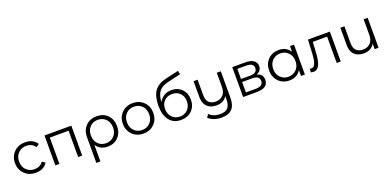

<svg xmlns="http://www.w3.org/2000/svg" viewBox="2 -1874 6443 3172"><g transform="rotate(-20 3223.5 -288.0)"><path d="M321 5Q203 5 126.5 -70.5Q50 -146 50 -263Q50 -380 126.5 -455Q203 -530 321 -530Q464 -530 527 -426L474 -390Q421 -468 321 -468Q234 -468 178 -411Q122 -354 122 -263Q122 -171 178 -114.5Q234 -58 321 -58Q422 -58 474 -135L527 -99Q463 5 321 5Z M664 -526H1136V0H1065V-463H735V0H664Z M1580 -530Q1697 -530 1770.5 -455.5Q1844 -381 1844 -262Q1844 -144 1772 -69.5Q1700 5 1586 5Q1451 5 1385 -98V194H1314V-261Q1314 -380 1388 -455Q1462 -530 1580 -530ZM1578 -57Q1664 -57 1719 -114.5Q1774 -172 1774 -262Q1774 -352 1719 -410Q1664 -468 1578 -468Q1492 -468 1438 -411Q1384 -354 1384 -263Q1384 -172 1438.5 -114.5Q1493 -57 1578 -57Z M2405.5 -70.5Q2330 5 2214 5Q2098 5 2022 -70.5Q1946 -146 1946 -263Q1946 -380 2022 -455Q2098 -530 2214 -530Q2330 -530 2405.5 -455Q2481 -380 2481 -263Q2481 -146 2405.5 -70.5ZM2073.5 -115Q2129 -58 2214 -58Q2299 -58 2354 -115Q2409 -172 2409 -263Q2409 -354 2354 -411Q2299 -468 2214 -468Q2129 -468 2073.5 -411Q2018 -354 2018 -263Q2018 -172 2073.5 -115Z M2888 -513Q2999 -513 3069.5 -441.5Q3140 -370 3140 -256Q3140 -140 3066.5 -67Q2993 6 2875 6Q2744 6 2672 -86Q2600 -178 2600 -340Q2600 -509 2664.5 -599Q2729 -689 2866 -721L3102 -775L3114 -710L2892 -659Q2779 -634 2726 -570.5Q2673 -507 2668 -383Q2700 -444 2757 -478.5Q2814 -513 2888 -513ZM3068 -254Q3068 -341 3015 -395Q2962 -449 2877 -449Q2792 -449 2738.5 -395Q2685 -341 2685 -254Q2685 -166 2739 -109.5Q2793 -53 2877 -53Q2961 -53 3014.5 -109.5Q3068 -166 3068 -254Z M3693 -526H3764V-64Q3764 70 3703 134.5Q3642 199 3519 199Q3450 199 3388.5 177.5Q3327 156 3289 118L3325 64Q3397 136 3516 136Q3607 136 3650 89.5Q3693 43 3693 -55V-116Q3635 -20 3507 -20Q3404 -20 3344.5 -77.5Q3285 -135 3285 -246V-526H3356V-253Q3356 -170 3397 -127Q3438 -84 3514 -84Q3597 -84 3645 -134.5Q3693 -185 3693 -275Z M4300 -272Q4407 -247 4407 -143Q4407 0 4204 0H3965V-526H4197Q4287 -526 4338 -491Q4389 -456 4389 -391Q4389 -304 4300 -272ZM4034 -470V-292H4192Q4318 -292 4318 -382Q4318 -470 4192 -470ZM4201 -56Q4337 -56 4337 -147Q4337 -194 4306 -216.5Q4275 -239 4208 -239H4034V-56Z M4980 -526H5051V0H4983V-104Q4917 5 4780 5Q4667 5 4592.5 -70Q4518 -145 4518 -263Q4518 -381 4592 -455.5Q4666 -530 4780 -530Q4913 -530 4980 -426ZM4786 -58Q4870 -58 4925.5 -115Q4981 -172 4981 -263Q4981 -354 4925.5 -411Q4870 -468 4786 -468Q4701 -468 4645.5 -411Q4590 -354 4590 -263Q4590 -172 4645.5 -115Q4701 -58 4786 -58Z M5296 -526H5681V0H5610V-463H5358L5351 -333Q5348 -271 5343.5 -226Q5339 -181 5328.5 -134.5Q5318 -88 5303 -59Q5288 -30 5263.5 -11.5Q5239 7 5206 7Q5185 7 5155 -1L5160 -62Q5178 -58 5185 -58Q5206 -58 5222 -68Q5238 -78 5248.5 -100.5Q5259 -123 5266 -144.5Q5273 -166 5277 -204.5Q5281 -243 5283 -268Q5285 -293 5287 -338Z M6275 -526H6346V0H6278V-96Q6250 -48 6201 -21.5Q6152 5 6089 5Q5985 5 5925.5 -52.5Q5866 -110 5866 -221V-526H5937V-228Q5937 -145 5978 -102Q6019 -59 6096 -59Q6179 -59 6227 -109.5Q6275 -160 6275 -250Z"/></g></svg>

Font: Montserrat Alternates
Style: Regular
Weight: 400
Designer: Julieta Ulanovsky
Foundry: Julieta Ulanovsky
Version: Version 7.200;PS 007.200;hotconv 1.0.88;makeotf.lib2.5.64775